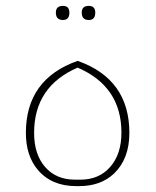

<svg xmlns="http://www.w3.org/2000/svg" viewBox="-20 -633 532 653"><path d="M194 -565Q170 -565 170 -590Q170 -613 194 -613Q216 -613 216 -590Q216 -565 194 -565ZM282 -565Q258 -565 258 -590Q258 -613 282 -613Q304 -613 304 -590Q304 -565 282 -565ZM239 0Q155 0 108 -56Q68 -104 68 -181Q68 -364 244 -426Q420 -364 420 -181Q420 -93 368 -43Q323 0 249 0ZM235 -22H254Q317 -22 355 -65.5Q393 -109 393 -182Q393 -339 244 -403Q96 -339 96 -181Q96 -108 133.5 -65Q171 -22 235 -22Z"/></svg>

Font: Tajawal ExtraLight
Style: Regular
Weight: 275
Designer: Boutros Fonts
Foundry: Created by Boutros International 2017
Version: Version 1.700